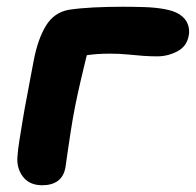

<svg xmlns="http://www.w3.org/2000/svg" viewBox="-20 -539 581 569"><path d="M105 10Q67 10 47.5 -16Q28 -42 32 -78Q33 -95 37.5 -123Q42 -151 47.5 -184.5Q53 -218 59.5 -251Q66 -284 71 -312.5Q76 -341 80 -360Q92 -423 116 -462.5Q140 -502 184 -510Q217 -515 258.5 -517Q300 -519 344 -519Q375 -519 407.5 -518Q440 -517 467.5 -512Q495 -507 511 -497Q530 -485 536.5 -467.5Q543 -450 539 -432Q533 -401 505 -386.5Q477 -372 446 -372Q425 -372 404 -373.5Q383 -375 359 -377.5Q335 -380 306 -380Q266 -380 234 -375Q202 -370 166 -362L250 -420Q242 -395 234.5 -364.5Q227 -334 219 -299.5Q211 -265 203 -226Q195 -185 189.5 -149Q184 -113 180 -85.5Q176 -58 174 -43Q169 -16 151.5 -3Q134 10 105 10Z"/></svg>

Font: Shantell Sans Light
Style: Bold Italic
Weight: 700
Italic angle: -11°
Version: Version 1.011;[c5ecc13dd]